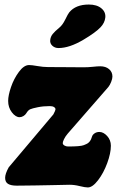

<svg xmlns="http://www.w3.org/2000/svg" viewBox="-20 -802 513 838"><path d="M344.7 -628.9Q283.2 -592.3 235.4 -592.3Q219.2 -592.3 208.3 -602.5Q197.3 -612.8 199.2 -627.4Q200.7 -642.1 210.2 -653.8Q219.7 -665.5 238.8 -681.2Q252.9 -692.4 264.9 -717Q276.9 -741.7 282.2 -748Q310.1 -782.2 367.7 -782.2Q402.8 -782.2 422.6 -765.6Q442.4 -749 439.5 -724.6Q437 -702.6 419.4 -683.6Q397.5 -660.2 344.7 -628.9ZM138.2 7.3Q127.9 7.3 99.1 7.8Q70.3 8.3 53.2 8.3Q27.8 8.3 15.1 0.5Q2.4 -7.3 2.4 -25.9Q2.4 -43.5 18.1 -71.8L212.9 -302.7Q222.2 -320.3 222.2 -324.7Q222.2 -330.6 215.8 -334.7Q209.5 -338.9 197.3 -338.9Q168.9 -338.9 145 -334Q120.6 -329.1 111.6 -325Q102.5 -320.8 94.7 -307.6Q90.3 -300.3 82 -295.4Q73.7 -290.5 65.4 -290.5Q47.9 -290.5 31.7 -311.8Q15.6 -333 15.6 -361.3Q15.6 -385.7 28.1 -422.1Q40.5 -458.5 62.5 -488.3Q84.5 -518.1 106.9 -518.1Q118.7 -518.1 143.6 -513.7Q168.5 -509.3 189.5 -509.3Q213.4 -509.3 274.7 -508.8Q335.9 -508.3 344.7 -508.3Q365.2 -508.3 385.3 -510.5Q405.3 -512.7 417.5 -512.7Q441.4 -512.7 456.1 -500.2Q470.7 -487.8 470.7 -467.8Q470.7 -458.5 465.1 -444.3Q459.5 -430.2 452.6 -421.9L275.9 -219.2Q265.1 -206.5 259.5 -194.8Q253.9 -183.1 253.9 -177.7Q253.9 -171.4 261 -167Q268.1 -162.6 277.3 -162.6Q331.5 -162.6 345.7 -168.5Q357.9 -173.3 362.5 -176.3Q367.2 -179.2 372.6 -186Q377.9 -192.9 381.3 -205.1Q383.8 -213.9 392.8 -220Q401.9 -226.1 413.6 -226.1Q431.6 -226.1 447.8 -208.3Q463.9 -190.4 463.9 -166Q463.9 -133.3 448 -90.1Q432.1 -46.9 408 -15.4Q383.8 16.1 363.3 16.1Q351.6 16.1 328.1 10.3Q304.7 4.4 283.7 4.4Q265.1 4.4 212.6 5.9Q160.2 7.3 138.2 7.3Z"/></svg>

Font: Cooper* Black
Style: Italic
Weight: 900
Italic angle: -7°
Designer: Owen Earl
Foundry: indestructible type*
Version: Version 0.001